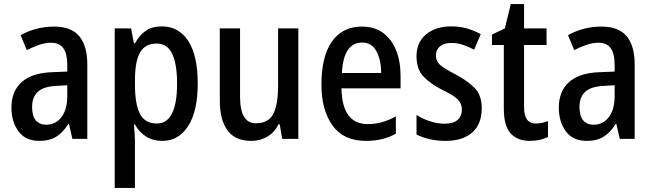

<svg xmlns="http://www.w3.org/2000/svg" viewBox="-20 -679 3190 939"><path d="M245 -549Q328 -549 367.5 -502Q407 -455 407 -363V0H334L317 -74H315Q289 -32 256 -11Q223 10 172 10Q105 10 70.5 -36.5Q36 -83 36 -153Q36 -234 87 -278.5Q138 -323 237 -326L309 -329V-360Q309 -417 289.5 -443.5Q270 -470 230 -470Q202 -470 172.5 -460Q143 -450 111 -434L81 -507Q116 -527 157.5 -538Q199 -549 245 -549ZM256 -259Q193 -256 165 -230Q137 -204 137 -156Q137 -111 155.5 -90Q174 -69 206 -69Q252 -69 280.5 -106Q309 -143 309 -210V-262Z M771 -550Q854 -550 900.5 -479Q947 -408 947 -270Q947 -136 900.5 -63Q854 10 774 10Q728 10 694 -11.5Q660 -33 640 -70H635Q637 -48 638.5 -26.5Q640 -5 640 11V240H541V-540H621L635 -467H640Q663 -509 694.5 -529.5Q726 -550 771 -550ZM746 -466Q690 -466 665 -422.5Q640 -379 640 -286V-266Q640 -169 664.5 -122Q689 -75 747 -75Q797 -75 821.5 -124.5Q846 -174 846 -270Q846 -366 822 -416Q798 -466 746 -466Z M1439 -540V0H1360L1348 -71H1342Q1322 -31 1287 -10.5Q1252 10 1209 10Q1130 10 1092.5 -41.5Q1055 -93 1055 -188V-540H1154V-207Q1154 -76 1231 -76Q1293 -76 1316.5 -122Q1340 -168 1340 -259V-540Z M1750 -549Q1811 -549 1853 -518.5Q1895 -488 1917 -433.5Q1939 -379 1939 -308V-247H1650Q1653 -72 1779 -72Q1849 -72 1916 -110V-25Q1883 -7 1847.5 1.5Q1812 10 1769 10Q1660 10 1606 -65.5Q1552 -141 1552 -266Q1552 -403 1603.5 -476Q1655 -549 1750 -549ZM1751 -471Q1660 -471 1652 -322H1844Q1844 -386 1821 -428.5Q1798 -471 1751 -471Z M2336 -150Q2336 -72 2289.5 -31Q2243 10 2159 10Q2116 10 2080.5 1.5Q2045 -7 2017 -21V-117Q2044 -99 2081 -86.5Q2118 -74 2155 -74Q2197 -74 2218 -92.5Q2239 -111 2239 -144Q2239 -172 2219 -192.5Q2199 -213 2142 -240Q2084 -270 2050.5 -305.5Q2017 -341 2017 -404Q2017 -472 2064 -511Q2111 -550 2187 -550Q2228 -550 2263 -540Q2298 -530 2331 -512L2299 -436Q2273 -450 2245 -459.5Q2217 -469 2188 -469Q2152 -469 2132 -452.5Q2112 -436 2112 -408Q2112 -379 2133 -361Q2154 -343 2210 -314Q2268 -283 2302 -248Q2336 -213 2336 -150Z M2600 -75Q2615 -75 2630.5 -78Q2646 -81 2660 -87V-9Q2642 0 2619.5 5Q2597 10 2571 10Q2510 10 2477 -27Q2444 -64 2444 -147V-459H2386V-510L2449 -540L2478 -659H2543V-540H2653V-459H2543V-155Q2543 -75 2600 -75Z M2922 -549Q3005 -549 3044.5 -502Q3084 -455 3084 -363V0H3011L2994 -74H2992Q2966 -32 2933 -11Q2900 10 2849 10Q2782 10 2747.5 -36.5Q2713 -83 2713 -153Q2713 -234 2764 -278.5Q2815 -323 2914 -326L2986 -329V-360Q2986 -417 2966.5 -443.5Q2947 -470 2907 -470Q2879 -470 2849.5 -460Q2820 -450 2788 -434L2758 -507Q2793 -527 2834.5 -538Q2876 -549 2922 -549ZM2933 -259Q2870 -256 2842 -230Q2814 -204 2814 -156Q2814 -111 2832.5 -90Q2851 -69 2883 -69Q2929 -69 2957.5 -106Q2986 -143 2986 -210V-262Z"/></svg>

Font: Noto Sans Hebrew Condensed Medium
Style: Regular
Weight: 500
Width: 3
Designer: Monotype Design Team
Foundry: Monotype Imaging Inc.
Version: Version 2.004; ttfautohint (v1.8.4.7-5d5b)